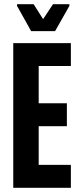

<svg xmlns="http://www.w3.org/2000/svg" viewBox="-20 -893 384 913"><path d="M43 -688H317V-579H164V-402H298V-293H164V-109H317V0H43ZM61 -865V-873H140L185 -802L232 -873H310V-865L242 -745H128Z"/></svg>

Font: Saira ExtraCondensed
Style: Bold
Weight: 700
Width: 2
Designer: Hector Gatti with collaboration of the Omnibus-Type team
Foundry: Omnibus-Type
Version: Version 0.072; ttfautohint (v1.8)